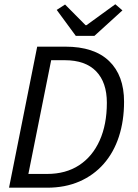

<svg xmlns="http://www.w3.org/2000/svg" viewBox="-20 -873 640 893"><path d="M22 0 153 -656H284Q418 -656 487.5 -589Q557 -522 557 -400Q557 -311 533 -237.5Q509 -164 462.5 -111Q416 -58 349.5 -29Q283 0 199 0ZM112 -64H199Q286 -64 348 -104.5Q410 -145 443.5 -219.5Q477 -294 477 -395Q477 -490 427 -541.5Q377 -593 281 -593H218ZM332.4 -706.3 243.8 -826.9 282.6 -852 378.1 -755.7H382.1L516.3 -853.2L549.4 -824.7L419.3 -706.3Z"/></svg>

Font: SourceCodeVF
Style: Italic
Weight: 200
Italic angle: -11°
Monospace: yes
Designer: Paul D. Hunt, Teo Tuominen
Foundry: Adobe
Version: Version 1.026;hotconv 1.1.0;makeotfexe 2.6.0